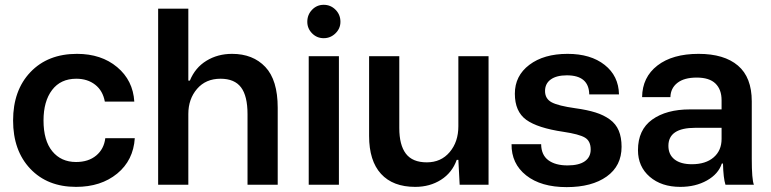

<svg xmlns="http://www.w3.org/2000/svg" viewBox="-20 -765 3193 795"><path d="M294.9 8.8Q176.3 8.8 105.2 -66.4Q34.2 -141.6 34.2 -266.1Q34.2 -391.1 106.2 -466.6Q178.2 -542 298.8 -542Q399.4 -542 465.1 -487.1Q530.8 -432.1 536.1 -344.2H414.1Q405.8 -389.6 374 -414.3Q342.3 -439 295.9 -439Q231 -439 195.6 -392.3Q160.2 -345.7 160.2 -266.1Q160.2 -183.1 196.5 -138.7Q232.9 -94.2 294.9 -94.2Q346.2 -94.2 378.4 -121.1Q410.6 -147.9 416 -192.9H538.1Q532.2 -101.1 465.1 -46.1Q397.9 8.8 294.9 8.8Z M634.8 0V-729H759.8V-431.2H766.1Q788.1 -484.9 834.7 -513.4Q881.3 -542 940.9 -542Q1027.3 -542 1078.6 -487.8Q1129.9 -433.6 1129.9 -318.8V0H1004.9V-292Q1004.9 -367.7 978 -403.3Q951.2 -439 893.1 -439Q832 -439 795.9 -397Q759.8 -355 759.8 -293V0Z M1258.3 0V-532.2H1383.3V0ZM1252.4 -674.8Q1252.4 -704.1 1272.2 -724.6Q1292 -745.1 1320.3 -745.1Q1349.1 -745.1 1369.4 -724.6Q1389.6 -704.1 1389.6 -674.8Q1389.6 -647 1369.1 -627Q1348.6 -606.9 1320.3 -606.9Q1292 -606.9 1272.2 -627Q1252.4 -647 1252.4 -674.8Z M1699.2 8.8Q1606.9 8.8 1557.6 -45.2Q1508.3 -99.1 1508.3 -202.1V-532.2H1633.3V-234.9Q1633.3 -164.6 1660.6 -128.7Q1688 -92.8 1747.1 -92.8Q1806.2 -92.8 1842 -135.3Q1877.9 -177.7 1877.9 -242.2V-532.2H2002.9V0H1883.3L1877.9 -103H1871.1Q1852.1 -49.8 1805.9 -20.5Q1759.8 8.8 1699.2 8.8Z M2326.2 9.8Q2220.2 9.8 2158.7 -38.8Q2097.2 -87.4 2098.1 -168H2220.7Q2221.2 -123.5 2250.2 -101.8Q2279.3 -80.1 2330.1 -80.1Q2377 -80.1 2401.4 -97.2Q2425.8 -114.3 2425.8 -146Q2425.8 -181.2 2401.9 -195.3Q2377.9 -209.5 2313 -219.2Q2206.1 -234.9 2158.9 -269Q2111.8 -303.2 2111.8 -377Q2111.8 -451.2 2171.9 -496.6Q2231.9 -542 2330.1 -542Q2425.8 -542 2483.6 -496.3Q2541.5 -450.7 2543 -374H2419.9Q2418.5 -453.1 2327.1 -453.1Q2284.2 -453.1 2260.5 -436Q2236.8 -418.9 2236.8 -388.2Q2236.8 -356 2264.4 -341.3Q2292 -326.7 2361.8 -316.9Q2411.6 -310.1 2445.8 -299.3Q2480 -288.6 2505.1 -270.3Q2530.3 -252 2542 -224.1Q2553.7 -196.3 2553.7 -157.2Q2553.7 -78.1 2492.2 -34.2Q2430.7 9.8 2326.2 9.8Z M2796.9 8.8Q2718.8 8.8 2670.2 -33.2Q2621.6 -75.2 2621.6 -143.1Q2621.6 -227.5 2680.4 -269.8Q2739.3 -312 2836.9 -312H2967.8V-350.1Q2967.8 -394.5 2942.4 -419.2Q2917 -443.8 2864.7 -443.8Q2813 -443.8 2784.9 -421.9Q2756.8 -399.9 2755.9 -362.8H2638.7Q2639.6 -445.3 2702.1 -493.7Q2764.6 -542 2872.6 -542Q2978.5 -542 3035.6 -493.4Q3092.8 -444.8 3092.8 -345.2V-107.9Q3092.8 -21.5 3101.6 0H2983.9Q2975.1 -27.3 2973.6 -87.9H2968.8Q2954.6 -44.4 2907.2 -17.8Q2859.9 8.8 2796.9 8.8ZM2747.6 -161.1Q2747.6 -125 2772.9 -105Q2798.3 -85 2844.7 -85Q2901.9 -85 2934.8 -113.3Q2967.8 -141.6 2967.8 -189.9V-235.8H2858.9Q2747.6 -235.8 2747.6 -161.1Z"/></svg>

Font: Lumene Sans
Style: Bold
Weight: 600
Designer: Deni Anggara
Version: Version 1.003;Glyphs 3.1.2 (3151)